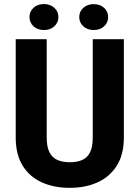

<svg xmlns="http://www.w3.org/2000/svg" viewBox="-20 -901 677 931"><path d="M193.4 -881.3Q223.6 -881.3 243.4 -863.3Q263.2 -845.2 263.2 -818.4Q263.2 -791.5 243.4 -773.4Q223.6 -755.4 193.4 -755.4Q162.1 -755.4 142.6 -773.4Q123 -791.5 123 -818.4Q123 -845.2 142.6 -863.3Q162.1 -881.3 193.4 -881.3ZM434.1 -880.9Q465.3 -880.9 484.9 -863Q504.4 -845.2 504.4 -817.9Q504.4 -791.5 484.9 -773.4Q465.3 -755.4 434.1 -755.4Q403.8 -755.4 384 -773.4Q364.3 -791.5 364.3 -817.9Q364.3 -845.2 384 -863Q403.8 -880.9 434.1 -880.9ZM580.6 -710.9V-234.4Q580.6 -151.9 546.4 -97.7Q512.2 -43.5 453.1 -16.8Q394 9.8 318.4 9.8Q241.7 9.8 182.6 -16.8Q123.5 -43.5 89.8 -97.7Q56.2 -151.9 56.2 -234.4V-710.9H206.5V-234.4Q206.5 -189 219.7 -162.8Q232.9 -136.7 258.1 -125.5Q283.2 -114.3 318.4 -114.3Q354.5 -114.3 379.2 -125.5Q403.8 -136.7 416.7 -162.8Q429.7 -189 429.7 -234.4V-710.9Z"/></svg>

Font: Robert Sans Black
Style: Regular
Weight: 900
Designer: Christian Robertson (extended by Adam Twardoch)
Foundry: Google
Version: Version 12.135;April 2, 2019;FontCreator 11.5.0.2425 64-bit;